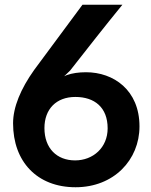

<svg xmlns="http://www.w3.org/2000/svg" viewBox="-20 -769 636 808"><path d="M342 -465C311 -465 284 -461 261 -453L250 -448L275 -472C348 -565 419 -656 495 -749H327L124 -475C67 -395 35 -318 35 -250C35 -89 136 19 298 19C459 19 567 -96 567 -237C567 -390 458 -465 342 -465ZM167 -230C167 -310 217 -361 297 -361C378 -361 433 -317 433 -229C433 -148 372 -94 296 -94C219 -94 167 -145 167 -230Z"/></svg>

Font: Bithumb Trading Sans Bold
Style: Bold
Weight: 700
Designer: Ham Hyungwon
Foundry: Bithumb
Version: Version 0.500;FEAKit 1.0